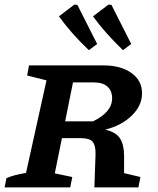

<svg xmlns="http://www.w3.org/2000/svg" viewBox="-30 -814 685 834"><path d="M-10 0 -2 -40Q25 -53 83 -63L172 -465L88 -486L96 -530H418Q495 -530 541 -497Q587 -464 587 -409Q587 -355 542 -311.5Q497 -268 427 -251Q474 -240 491.5 -212.5Q509 -185 509 -137V-62L580 -45L571 0H380L385 -143Q386 -181 373 -197.5Q360 -214 319 -214H239L208 -61L284 -45L275 0ZM378 -456H287L253 -287H374Q457 -327 457 -387Q457 -420 436.5 -438Q416 -456 378 -456ZM356 -596Q314 -636 283 -671.5Q252 -707 226 -743L293 -794L306 -793L392 -623ZM504 -596Q463 -636 431.5 -671.5Q400 -707 374 -743L441 -794L454 -793L540 -623Z"/></svg>

Font: Piazzolla SC SemiBold
Style: Italic
Weight: 600
Italic angle: -11.3°
Designer: Juan Pablo del Peral
Foundry: Huerta Tipografica
Version: Version 1.330